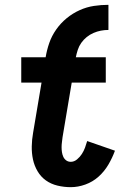

<svg xmlns="http://www.w3.org/2000/svg" viewBox="-20 -767 540 795"><path d="M273 8Q245 8 218 1.5Q191 -5 170 -20Q149 -35 135.5 -58Q122 -81 116.5 -107Q111 -133 111.5 -161Q112 -189 117 -217L152 -425H68V-530H169Q174 -560 184 -589Q194 -618 212.5 -644.5Q231 -671 256 -691.5Q281 -712 310 -725Q339 -738 369 -742.5Q399 -747 429 -747V-643Q413 -643 397.5 -640Q382 -637 367 -630.5Q352 -624 339 -613.5Q326 -603 316.5 -589.5Q307 -576 302 -560.5Q297 -545 294 -530H418V-425H277L239 -199Q238 -189 236.5 -178.5Q235 -168 235 -157.5Q235 -147 236.5 -137Q238 -127 242 -118Q246 -109 254 -103Q262 -97 273 -97Q287 -97 299 -107Q311 -117 319 -129.5Q327 -142 332 -155.5Q337 -169 341 -183L456 -143Q445 -113 428.5 -85Q412 -57 388 -35.5Q364 -14 333.5 -3Q303 8 273 8Z"/></svg>

Font: Iosevka Slab Extrabold
Style: Italic
Weight: 800
Italic angle: -9°
Monospace: yes
Designer: Belleve Invis
Foundry: Belleve Invis
Version: Version 11.1.0; ttfautohint (v1.8.3)